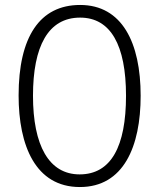

<svg xmlns="http://www.w3.org/2000/svg" viewBox="-20 -744 642 774"><path d="M547 -358C547 -572 472 -724 303 -724C140 -724 55 -595 55 -359C55 -157 123 10 302 10C478 10 547 -153 547 -358ZM113 -358C113 -557 174 -673 303 -673C426 -673 488 -562 488 -358C488 -154 428 -41 301 -41C177 -41 113 -158 113 -358Z"/></svg>

Font: Noto Sans Hebrew Condensed Light
Style: Regular
Weight: 300
Width: 3
Designer: Monotype Design Team
Foundry: Monotype Imaging Inc.
Version: Version 2.004